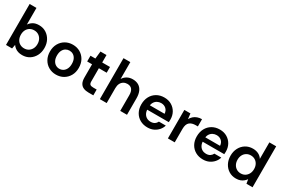

<svg xmlns="http://www.w3.org/2000/svg" viewBox="89 -1815 4290 2923"><g transform="rotate(30 2234.0 -354.0)"><path d="M355 12Q315 12 283.5 2Q252 -8 227.5 -27Q203 -46 187 -70L174 0H67V-720H187V-427Q210 -463 251 -488Q292 -513 355 -513Q426 -513 480.5 -478.5Q535 -444 566.5 -385Q598 -326 598 -250Q598 -174 566.5 -115Q535 -56 480.5 -22Q426 12 355 12ZM330 -92Q373 -92 405.5 -112Q438 -132 457 -167.5Q476 -203 476 -250Q476 -297 457 -332.5Q438 -368 405.5 -388Q373 -408 330 -408Q287 -408 254 -388Q221 -368 203 -332.5Q185 -297 185 -250Q185 -204 203 -168Q221 -132 254 -112Q287 -92 330 -92Z M948 12Q877 12 819.5 -21Q762 -54 729 -113.5Q696 -173 696 -250Q696 -328 729.5 -387.5Q763 -447 820.5 -480Q878 -513 949 -513Q1022 -513 1079 -480Q1136 -447 1169 -388Q1202 -329 1202 -250Q1202 -172 1168.5 -113Q1135 -54 1078 -21Q1021 12 948 12ZM949 -91Q985 -91 1014.5 -109Q1044 -127 1062 -162.5Q1080 -198 1080 -250Q1080 -303 1062 -338.5Q1044 -374 1014.5 -391.5Q985 -409 950 -409Q915 -409 885 -391.5Q855 -374 837 -338.5Q819 -303 819 -250Q819 -198 837 -162.5Q855 -127 884.5 -109Q914 -91 949 -91Z M1516 0Q1466 0 1428 -16Q1390 -32 1369.5 -69Q1349 -106 1349 -169V-400H1263V-501H1349L1363 -632H1469V-501H1606V-400H1469V-169Q1469 -131 1485 -116.5Q1501 -102 1541 -102H1602V0Z M1717 0V-720H1837V-423Q1861 -464 1904 -488.5Q1947 -513 2002 -513Q2063 -513 2106 -487.5Q2149 -462 2171.5 -412Q2194 -362 2194 -288V0H2075V-277Q2075 -342 2048 -376.5Q2021 -411 1965 -411Q1929 -411 1899.5 -393.5Q1870 -376 1853.5 -343Q1837 -310 1837 -263V0Z M2557 12Q2483 12 2425.5 -20.5Q2368 -53 2335.5 -111.5Q2303 -170 2303 -247Q2303 -326 2335 -385.5Q2367 -445 2424.5 -479Q2482 -513 2558 -513Q2632 -513 2687 -480Q2742 -447 2772.5 -392Q2803 -337 2803 -269Q2803 -259 2802.5 -247Q2802 -235 2801 -221H2390V-299H2682Q2679 -352 2644.5 -383.5Q2610 -415 2558 -415Q2521 -415 2489.5 -398Q2458 -381 2439.5 -348Q2421 -315 2421 -265V-236Q2421 -189 2439 -155.5Q2457 -122 2487.5 -104.5Q2518 -87 2556 -87Q2598 -87 2625.5 -105Q2653 -123 2667 -153H2788Q2775 -107 2742.5 -69.5Q2710 -32 2663.5 -10Q2617 12 2557 12Z M2913 0V-501H3020L3031 -407Q3049 -440 3075.5 -463.5Q3102 -487 3137.5 -500Q3173 -513 3217 -513V-386H3179Q3148 -386 3121 -378.5Q3094 -371 3074 -354.5Q3054 -338 3043.5 -309Q3033 -280 3033 -237V0Z M3532 12Q3458 12 3400.5 -20.5Q3343 -53 3310.5 -111.5Q3278 -170 3278 -247Q3278 -326 3310 -385.5Q3342 -445 3399.5 -479Q3457 -513 3533 -513Q3607 -513 3662 -480Q3717 -447 3747.5 -392Q3778 -337 3778 -269Q3778 -259 3777.5 -247Q3777 -235 3776 -221H3365V-299H3657Q3654 -352 3619.5 -383.5Q3585 -415 3533 -415Q3496 -415 3464.5 -398Q3433 -381 3414.5 -348Q3396 -315 3396 -265V-236Q3396 -189 3414 -155.5Q3432 -122 3462.5 -104.5Q3493 -87 3531 -87Q3573 -87 3600.5 -105Q3628 -123 3642 -153H3763Q3750 -107 3717.5 -69.5Q3685 -32 3638.5 -10Q3592 12 3532 12Z M4113 12Q4042 12 3987.5 -22Q3933 -56 3901.5 -115.5Q3870 -175 3870 -251Q3870 -326 3901.5 -385.5Q3933 -445 3988.5 -479Q4044 -513 4115 -513Q4171 -513 4214 -491Q4257 -469 4281 -430V-720H4401V0H4294L4282 -73Q4266 -51 4243 -31.5Q4220 -12 4188 0Q4156 12 4113 12ZM4138 -92Q4181 -92 4213.5 -112.5Q4246 -133 4264.5 -168.5Q4283 -204 4283 -250Q4283 -297 4264.5 -332.5Q4246 -368 4213 -388Q4180 -408 4137 -408Q4096 -408 4063 -388Q4030 -368 4011.5 -332.5Q3993 -297 3993 -251Q3993 -204 4011.5 -168.5Q4030 -133 4063 -112.5Q4096 -92 4138 -92Z"/></g></svg>

Font: DM Sans 18pt SemiBold
Style: Regular
Weight: 600
Designer: Colophon Foundry, Jonny Pinhorn
Foundry: Colophon Foundry
Version: Version 4.004;gftools[0.9.30]